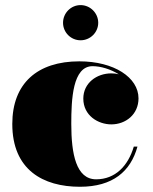

<svg xmlns="http://www.w3.org/2000/svg" viewBox="-20 -704 584 734"><path d="M221 -617C221 -580 251 -550 288 -550C325 -550 355.5 -580 355.5 -617C355.5 -654 325 -684.5 288 -684.5C251 -684.5 221 -654 221 -617ZM505.5 -143.5H491.5C469.5 -69 420 -18.5 347.5 -18.5C271 -18.5 252.5 -115.5 252.5 -230C252.5 -324 257.5 -451 334 -451C365 -451 403 -439.5 434 -420C425 -422.5 415.5 -423.5 405.5 -423.5C350 -423.5 298.5 -387 298.5 -327C298.5 -262 355.5 -228.5 405.5 -228.5C461 -228.5 509.5 -267 509.5 -328C509.5 -408 415.5 -469.5 283.5 -469.5C122.5 -469.5 27 -385 27 -230C27 -55 144.5 10 285.5 10C411.5 10 479.5 -49 505.5 -143.5Z"/></svg>

Font: Bodoni* 16pt Fatface
Style: Regular
Weight: 900
Version: Version 2.3